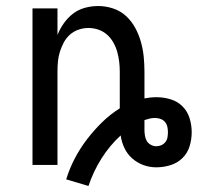

<svg xmlns="http://www.w3.org/2000/svg" viewBox="-20 -548 657 638"><path d="M274 70 200 48Q211 12 228.5 -21.5Q246 -55 269 -85Q292 -115 319 -141.5Q346 -168 378 -188V-310Q378 -327 376 -343.5Q374 -360 369.5 -376Q365 -392 356.5 -407Q348 -422 335.5 -433Q323 -444 307 -449.5Q291 -455 274 -455Q257 -455 241 -449.5Q225 -444 212.5 -433Q200 -422 192 -407Q184 -392 179 -376Q174 -360 172.5 -343.5Q171 -327 171 -310V0H88V-520H171V-432Q179 -452 192 -470.5Q205 -489 222.5 -502.5Q240 -516 262 -522Q284 -528 306 -528Q331 -528 355.5 -520Q380 -512 398.5 -495Q417 -478 429 -456Q441 -434 448 -409.5Q455 -385 457.5 -360Q460 -335 460 -310V-221Q470 -223 480 -224Q490 -225 500 -225Q524 -225 547 -218Q570 -211 586.5 -194.5Q603 -178 610 -155Q617 -132 617 -109Q617 -85 610 -62Q603 -39 586 -22.5Q569 -6 546 1Q523 8 499 8Q477 8 456.5 0.5Q436 -7 419.5 -21.5Q403 -36 393.5 -56Q384 -76 381 -98Q344 -64 317 -21Q290 22 274 70ZM499 -62Q508 -62 516 -65.5Q524 -69 529.5 -76Q535 -83 536.5 -91.5Q538 -100 538 -109Q538 -118 536 -127Q534 -136 528 -143Q522 -150 513 -153Q504 -156 495 -156Q486 -156 477.5 -154Q469 -152 460 -149V-148Q460 -140 460 -132.5Q460 -125 460 -117Q460 -108 461.5 -98Q463 -88 467.5 -80Q472 -72 481 -67Q490 -62 499 -62Z"/></svg>

Font: Zed Mono Extended
Style: Regular
Weight: 400
Width: 7
Monospace: yes
Designer: Belleve Invis
Foundry: Belleve Invis
Version: Version 1.0.0; ttfautohint (v1.8.4)